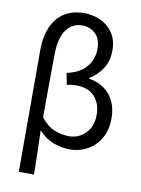

<svg xmlns="http://www.w3.org/2000/svg" viewBox="-97 -789 760 1034"><g transform="rotate(10 282.5 -272.5)"><path d="M79.5 178.5V-491.4Q79.5 -558 101.1 -610.5Q122.6 -663.1 167.2 -693.8Q211.7 -724.4 279.2 -724.4Q326.5 -724.4 368.3 -705.6Q410 -686.7 436.2 -648.2Q462.5 -609.8 462.5 -551.4Q462.5 -497.4 437.1 -455.7Q411.7 -414.1 365.5 -385.1V-381.1Q413.4 -374.3 448.4 -349.1Q483.4 -323.8 502.4 -283.8Q521.3 -243.8 521.3 -193.2Q521.3 -127.3 494.3 -81.5Q467.3 -35.8 423.6 -11.9Q380 12 330.7 12Q285.4 12 240.1 -4.3Q194.8 -20.6 156.8 -62.1Q159.2 -1 160.3 57.9Q161.4 116.8 162.5 178.5ZM311.6 -57.2Q346.6 -57.2 375.6 -74.1Q404.5 -91 421.9 -122.3Q439.3 -153.7 439.3 -197.6Q439.3 -256.1 405.4 -294.9Q371.6 -333.7 302.6 -333.7Q277.2 -333.7 252.7 -327.7L240.3 -391Q291.6 -401.4 322.9 -425.7Q354.3 -450.1 368.1 -481.5Q381.9 -512.9 381.9 -545.2Q381.9 -601.7 351.8 -629.5Q321.7 -657.4 280.5 -657.4Q224.4 -657.4 192.4 -612Q160.3 -566.6 159.5 -479.6Q158.4 -392.4 157.9 -306.3Q157.3 -220.3 157.3 -133.1Q192.8 -87.7 233.4 -72.5Q273.9 -57.2 311.6 -57.2Z"/></g></svg>

Font: Source Sans 3 VF
Style: Regular
Weight: 200
Designer: Paul D. Hunt
Foundry: Adobe
Version: Version 3.046;hotconv 1.0.118;makeotfexe 2.5.65603